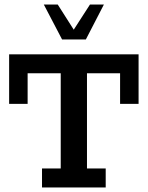

<svg xmlns="http://www.w3.org/2000/svg" viewBox="-20 -821 647 841"><path d="M164 0V-83H246V-500H101V-366H20V-583H587V-366H506V-500H361V-83H443V0ZM252 -648 172 -801H233L303 -691L374 -801H435L356 -648Z"/></svg>

Font: Rokkitt SemiBold
Style: Regular
Weight: 600
Designer: Vernon Adams
Foundry: Vernon Adams
Version: Version 3.103